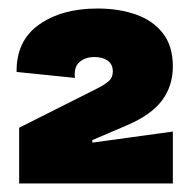

<svg xmlns="http://www.w3.org/2000/svg" viewBox="-20 -701 448 451"><path d="M25 -270V-401L206 -492Q226 -502 235.5 -510.5Q245 -519 245 -533Q245 -550 233 -558.5Q221 -567 202 -567Q180 -567 166.5 -555Q153 -543 156 -518L19 -532Q18 -605 71.5 -643Q125 -681 209 -681Q259 -681 299 -667Q339 -653 362.5 -623Q386 -593 386 -545Q386 -499 360.5 -465Q335 -431 279 -407L197 -372V-366L386 -392V-270Z"/></svg>

Font: Bricolage Grotesque 48pt ExtraBold
Style: Regular
Weight: 800
Designer: Mathieu Triay
Foundry: Atelier Triay
Version: Version 1.000; ttfautohint (v1.8.4.7-5d5b);gftools[0.9.32]